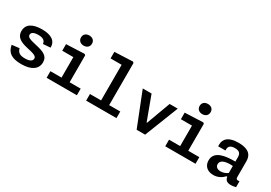

<svg xmlns="http://www.w3.org/2000/svg" viewBox="22 -1692 3676 2607"><g transform="rotate(30 1860.0 -388.0)"><path d="M313.5 -539.5C154.5 -539.5 78 -479 78 -380.5C78 -285 150 -245 263 -220C372.5 -195.5 418 -182.5 418 -142C418 -109 387.5 -80 307 -80C237.5 -80 191.5 -94.5 173.5 -164.5L57 -151C78 -33 154.5 12 300.5 12C461.5 12 546 -53.5 546 -157C546 -257.5 467.5 -286 348.5 -313C243 -337.5 199.5 -350.5 199.5 -390.5C199.5 -429 238 -448.5 305 -448.5C379.5 -448.5 415 -423.5 420 -372.5L535 -381.5C537.5 -486 457 -539.5 313.5 -539.5Z M692.5 0H1167V-103.5H993.5V-525L978.5 -539.5L692.5 -527.5V-424.5H866.5V-103.5H692.5ZM908.5 -629C960 -629 995 -660 995 -709C995 -758 960 -788 908.5 -788C857.5 -788 822.5 -758 822.5 -709C822.5 -660 857.5 -629 908.5 -629Z M1312.5 0H1787.5V-103.5H1613.5L1614 -762.5L1599 -777.5L1313 -765V-662H1486.5V-103.5H1312.5Z M1895.5 -527.5 2104 0H2237L2444 -527.5H2317L2179 -153.5H2172L2033.5 -527.5Z M2552.5 0H3027V-103.5H2853.5V-525L2838.5 -539.5L2552.5 -527.5V-424.5H2726.5V-103.5H2552.5ZM2768.5 -629C2820 -629 2855 -660 2855 -709C2855 -758 2820 -788 2768.5 -788C2717.5 -788 2682.5 -758 2682.5 -709C2682.5 -660 2717.5 -629 2768.5 -629Z M3393 -539.5C3235 -539.5 3174.5 -475.5 3174.5 -385V-359H3288.5L3289 -379.5C3289.5 -432 3328.5 -452 3385.5 -452C3442 -452 3481 -433.5 3481 -367.5V-296C3329.5 -297.5 3157 -277.5 3157 -129.5C3157 -41.5 3217.5 12 3310 12C3384.5 12 3439 -22.5 3476.5 -63.5H3489C3494 -20.5 3516 11 3586 11C3609.5 11 3635 7.5 3663 0V-92C3619.5 -87.5 3608.5 -96.5 3608.5 -130V-373.5C3608.5 -495.5 3526 -539.5 3393 -539.5ZM3289.5 -146.5C3289.5 -203 3346 -229 3445 -229C3457.5 -229 3469.5 -228.5 3481 -227V-117.5C3449 -95 3413.5 -80 3373 -80C3321 -80 3289.5 -104.5 3289.5 -146.5Z"/></g></svg>

Font: Monaspace Neon SemiBold
Style: Regular
Weight: 600
Designer: Riley Cran & the Lettermatic Team
Foundry: Lettermatic
Version: Version 1.200 (Monaspace Neon)